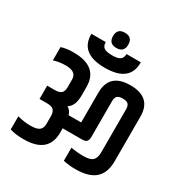

<svg xmlns="http://www.w3.org/2000/svg" viewBox="-213 -1120 1233 1289"><g transform="rotate(30 403.0 -475.0)"><path d="M430 -286V-517Q430 -668 592.5 -668Q755 -668 755 -519V-173Q755 -84 706 -39.5Q657 5 552 5Q502 5 458 -5V-107Q503 -98 555 -98Q607 -98 627 -117Q647 -136 647 -180V-514Q647 -539 635.5 -552Q624 -565 592.5 -565Q561 -565 549.5 -552Q538 -539 538 -514V-240Q538 -213 528.5 -201.5Q519 -190 491 -190H342V-153Q340 5 151 5Q86 5 44 -9V-111Q95 -97 144.5 -97Q194 -97 213 -112Q232 -127 233 -157V-223Q233 -253 218.5 -268Q204 -283 168 -283H109V-386H168Q204 -386 218.5 -400.5Q233 -415 233 -444V-506Q233 -566 151 -566Q100 -566 57 -552V-655Q96 -668 152 -668Q342 -668 342 -510V-444Q342 -361 296 -335Q322 -320 333 -286ZM575 -836V-833Q575 -683 383.5 -683Q192 -683 192 -833V-836H303Q303 -805 321.5 -792.5Q340 -780 383.5 -780Q427 -780 445.5 -793Q464 -806 464 -836ZM443 -896Q443 -837 384 -837Q325 -837 325 -896Q325 -955 384 -955Q443 -955 443 -896Z"/></g></svg>

Font: Khand Semibold
Style: Regular
Weight: 600
Designer: Devanagari: Sanchit Sawaria, Jyotish Sonowal; Latin: Satya Rajpurohit
Foundry: Indian Type Foundry
Version: Version 1.100;PS 1.0;hotconv 1.0.78;makeotf.lib2.5.61930; tt